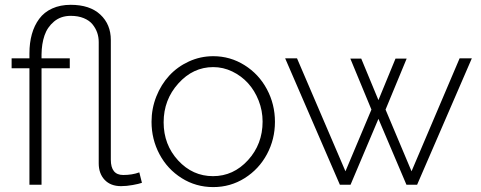

<svg xmlns="http://www.w3.org/2000/svg" viewBox="-20 -760 1980 790"><path d="M478 5.9Q435.1 5.9 410.6 -20Q386.2 -45.9 386.2 -87.9V-586.9Q386.2 -607.4 379.9 -625.7Q373.5 -644 360.6 -659.9Q347.7 -675.8 324.7 -685.3Q301.8 -694.8 271 -694.8Q230.5 -694.8 202.6 -671.6Q174.8 -648.4 163.1 -614Q151.4 -579.6 150.9 -536.1V-520H267.1V-479H150.9V0H101.1V-479H27.8V-520H101.1V-540Q101.1 -583.5 111.1 -619.4Q121.1 -655.3 141.4 -682.6Q161.6 -710 194.8 -725.1Q228 -740.2 271 -740.2Q349.6 -740.2 392.8 -700Q436 -659.7 436 -595.2V-103Q436 -40 486.8 -40Q524.4 -40 553.2 -50.8L564 -7.8Q551.8 -3.4 526.4 1.2Q501 5.9 478 5.9Z M603.5 -258.8Q603.5 -313 623 -362.5Q642.6 -412.1 676.3 -448.7Q710 -485.4 757.3 -507.1Q804.7 -528.8 857.4 -528.8Q927.2 -528.8 986.1 -491.9Q1044.9 -455.1 1078.1 -393.1Q1111.3 -331.1 1111.3 -258.8Q1111.3 -187 1078.4 -125.5Q1045.4 -64 986.8 -27.1Q928.2 9.8 857.4 9.8Q786.1 9.8 727.5 -27.1Q668.9 -64 636.2 -125.5Q603.5 -187 603.5 -258.8ZM1060.5 -259.8Q1060.5 -304.7 1044.2 -346.2Q1027.8 -387.7 1000.5 -417.7Q973.1 -447.8 935.8 -465.8Q898.4 -483.9 857.4 -483.9Q774.4 -483.9 713.9 -416.7Q653.3 -349.6 653.3 -256.8Q653.3 -164.6 712.9 -99.9Q772.5 -35.2 856.4 -35.2Q940.4 -35.2 1000.5 -101.1Q1060.5 -167 1060.5 -259.8Z M1871.1 -520H1921.4L1696.3 0H1652.3L1537.1 -271L1422.4 0H1378.4L1153.3 -520H1202.1L1401.4 -55.2L1508.3 -309.1L1421.4 -519H1466.3L1537.1 -348.1L1607.4 -519H1653.3L1566.4 -309.1L1673.3 -55.2Z"/></svg>

Font: Rawline Light
Style: Regular
Weight: 300
Designer: Matt McInerney, Pablo Impallari, Rodrigo Fuenzalida
Foundry: Matt McInerney, Pablo Impallari, Rodrigo Fuenzalida
Version: Version 4.020;PS 004.020;hotconv 1.0.88;makeotf.lib2.5.64775